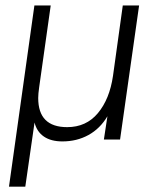

<svg xmlns="http://www.w3.org/2000/svg" viewBox="-20 -513 576 706"><path d="M106.5 -493H166.5L124 -192Q120.5 -167.5 120.5 -152.5Q120.5 -45.5 227 -45.5Q297 -45.5 340 -97Q383 -148.5 395.5 -234L431.5 -493H491.5L421.5 0H362L375 -85.5Q348 -40 305.2 -16.5Q262.5 7 209.5 7Q167.5 7 141.5 -10.8Q115.5 -28.5 107 -62.5L73 173.5H13Z"/></svg>

Font: HK Grotesk Light
Style: Italic
Weight: 300
Italic angle: -16°
Designer: Alfredo Marco Pradil
Foundry: Hanken Design Co.
Version: Version 3.001